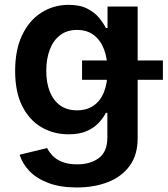

<svg xmlns="http://www.w3.org/2000/svg" viewBox="-20 -573 705 808"><path d="M303.3 215.9Q234 215.9 184.3 197.3Q134.6 178.6 104.4 147.4Q74.2 116.1 62.5 78.1L178.3 50.1Q186.1 66.1 201 81.9Q215.9 97.7 241.3 108.1Q266.7 118.6 305.4 118.6Q360.1 118.6 396 92.2Q431.8 65.7 431.8 5.3V-98H425.4Q415.5 -78.1 396.5 -57.2Q377.5 -36.2 346.4 -22Q315.3 -7.8 268.5 -7.8Q205.6 -7.8 154.7 -37.5Q103.7 -67.1 73.7 -126.2Q43.7 -185.4 43.7 -274.5Q43.7 -364.3 73.7 -426.3Q103.7 -488.3 154.8 -520.4Q206 -552.6 268.8 -552.6Q316.8 -552.6 347.8 -536.4Q378.9 -520.2 397.4 -497.7Q415.8 -475.1 425.4 -455.3H432.5V-545.5H559.3V8.9Q559.3 78.8 525.9 124.6Q492.5 170.5 434.7 193.2Q376.8 215.9 303.3 215.9ZM304.3 -108.7Q345.2 -108.7 373.9 -128.6Q402.7 -148.4 417.6 -185.7Q432.5 -223 432.5 -275.2Q432.5 -326.7 417.8 -365.4Q403.1 -404.1 374.5 -425.6Q345.9 -447.1 304.3 -447.1Q261.4 -447.1 232.6 -424.7Q203.8 -402.3 189.3 -363.5Q174.7 -324.6 174.7 -275.2Q174.7 -225.1 189.5 -187.7Q204.2 -150.2 233.1 -129.4Q262.1 -108.7 304.3 -108.7ZM325.3 -237.2V-318.5H665.5V-237.2Z"/></svg>

Font: InterMG SemiBold
Style: Regular
Weight: 600
Designer: Rasmus Andersson
Foundry: rsms
Version: Version 3.019;December 26, 2023;FontCreator 15.0.0.2955 64-b